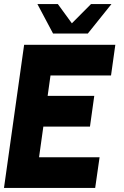

<svg xmlns="http://www.w3.org/2000/svg" viewBox="-30 -919 606 939"><path d="M-10.5 0 88 -700H534L513 -550H217L203 -450H431L410 -300H182L161 -150H457L435.5 0ZM229.5 -755 153 -899H253L321.5 -805L415 -899H515L399.5 -755Z"/></svg>

Font: Urbanist Black
Style: Italic
Weight: 900
Italic angle: -8°
Designer: Corey Hu
Foundry: Corey Hu
Version: Version 1.330; ttfautohint (v1.8.4.7-5d5b)